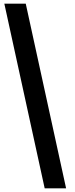

<svg xmlns="http://www.w3.org/2000/svg" viewBox="-20 -820 408 1040"><path d="M338 200H222L3.5 -800H119.5Z"/></svg>

Font: Big Shoulders Text Thin
Style: Bold
Weight: 700
Version: Version 2.002